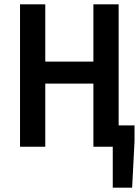

<svg xmlns="http://www.w3.org/2000/svg" viewBox="-20 -674 640 882"><path d="M72 0V-654H188V-391H409V-654H525V0H409V-290H188V0ZM498 188V0H466V-98H598V-26L587 188Z"/></svg>

Font: Source Code Pro SemiBold
Style: Regular
Weight: 600
Monospace: yes
Designer: Paul D. Hunt, Teo Tuominen
Foundry: Adobe Systems Incorporated
Version: Version 1.018;hotconv 1.0.116;makeotfexe 2.5.65601